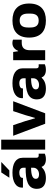

<svg xmlns="http://www.w3.org/2000/svg" viewBox="1173 -1937 776 3162"><g transform="rotate(-90 1561.0 -356.0)"><path d="M215 -590H335L471 -719L470 -723H302ZM209 12C295 12 350 -16 389 -57H396C408 -15 453 12 520 12C564 12 596 1 611 -6V-107H577C557 -107 544 -121 544 -144V-369C544 -488 443 -539 299 -539C143 -539 52 -478 52 -384C52 -377 52 -372 53 -366H213V-375C213 -406 245 -426 298 -426C355 -426 380 -399 380 -355V-322C166 -322 32 -287 32 -136C32 -18 122 12 209 12ZM270 -101C227 -101 197 -116 197 -156C197 -209 265 -232 380 -232V-197C380 -140 334 -101 270 -101Z M678 0H842V-724H678Z M1104 0H1276L1475 -527H1312L1246 -326C1234 -290 1213 -214 1200 -167H1194C1180 -217 1158 -295 1148 -326L1081 -527H906Z M1682 12C1768 12 1823 -16 1862 -57H1869C1881 -15 1926 12 1993 12C2037 12 2069 1 2084 -6V-107H2050C2030 -107 2017 -121 2017 -144V-369C2017 -488 1916 -539 1772 -539C1616 -539 1525 -478 1525 -384C1525 -377 1525 -372 1526 -366H1686V-375C1686 -406 1718 -426 1771 -426C1828 -426 1853 -399 1853 -355V-322C1639 -322 1505 -287 1505 -136C1505 -18 1595 12 1682 12ZM1743 -101C1700 -101 1670 -116 1670 -156C1670 -209 1738 -232 1853 -232V-197C1853 -140 1807 -101 1743 -101Z M2151 0H2315V-251C2315 -339 2352 -386 2437 -386H2489V-529C2480 -534 2458 -540 2434 -540C2371 -540 2327 -501 2305 -446H2298L2286 -527H2151Z M2803 12C2980 12 3084 -77 3084 -264C3084 -450 2980 -539 2803 -539C2627 -539 2523 -450 2523 -264C2523 -77 2627 12 2803 12ZM2803 -107C2722 -107 2689 -155 2689 -245V-282C2689 -371 2722 -420 2803 -420C2885 -420 2918 -371 2918 -282V-245C2918 -155 2885 -107 2803 -107Z"/></g></svg>

Font: Archivo ExtraBold
Style: Regular
Weight: 800
Designer: Hector Gatti
Foundry: Omnibus-Type
Version: Version 2.001